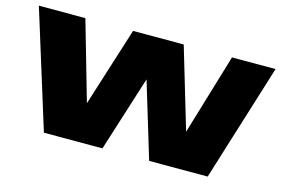

<svg xmlns="http://www.w3.org/2000/svg" viewBox="-81 -768 1386 941"><g transform="rotate(15 612.5 -297.5)"><path d="M197 0 12 -595H248L388 -108H336L490 -595H747L892 -108H846L992 -595H1213L1028 0H731L584 -486H648L494 0Z"/></g></svg>

Font: Encode Sans SC Expanded Black
Style: Regular
Weight: 900
Width: 7
Designer: Multiple Designers
Foundry: Impallari Type
Version: Version 3.002